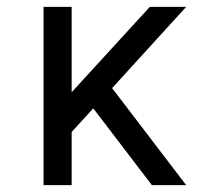

<svg xmlns="http://www.w3.org/2000/svg" viewBox="-20 -540 640 560"><path d="M107 0V-520H189V-271L417 -520H523L307 -283L523 0H423L252 -224L189 -155V0Z"/></svg>

Font: Nova
Style: Regular
Weight: 400
Monospace: yes
Designer: Belleve Invis
Foundry: Belleve Invis
Version: Version 24.1.4; ttfautohint (v1.8.4)